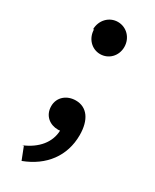

<svg xmlns="http://www.w3.org/2000/svg" viewBox="-201 -589 716 886"><g transform="rotate(30 157.5 -146.0)"><path d="M56 174 83 243C192 202 256 117 256 6C256 -75 221 -124 161 -124C114 -124 75 -93 75 -45C75 6 113 34 156 34C160 34 163 34 167 33C165 96 122 149 49 179ZM69 -451C69 -402 105 -365 150 -365C195 -365 231 -401 231 -449C231 -498 194 -535 148 -535C102 -535 65 -497 65 -447Z"/></g></svg>

Font: GenEiGothic-pro-SemiBold
Style: Regular
Weight: 500
Designer: Ryoko NISHIZUKA (kana & ideographs); Paul D. Hunt (Latin, Greek & Cyrillic); Wenlong ZHANG (bopomofo); Sandoll Communica
Foundry: Adobe Systems Incorporated; o_tamon
Version: Version 1.000.140830